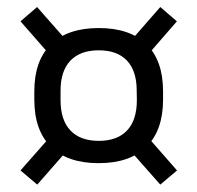

<svg xmlns="http://www.w3.org/2000/svg" viewBox="-20 -574 547 532"><path d="M253.2 -121.9Q166.8 -121.9 121 -167.4Q75.1 -212.9 75.1 -297.7V-321.2Q75.1 -406 121.2 -451.2Q167.3 -496.3 253.7 -496.3Q340.1 -496.3 386 -451.2Q431.8 -406 431.8 -321.2V-297.7Q431.8 -212.9 385.7 -167.4Q339.6 -121.9 253.2 -121.9ZM253.7 -183.7Q304.8 -183.7 332 -212.4Q359.2 -241.2 359.2 -296.5L358.8 -322.4Q358.8 -377.6 331.8 -406.1Q304.8 -434.6 253.7 -434.6Q202.5 -434.6 175.2 -406.1Q147.8 -377.6 147.8 -322.4V-296.5Q147.8 -241.2 175.2 -212.4Q202.5 -183.7 253.7 -183.7ZM379.7 -205.4 470.5 -101.7 424.1 -62.5 334 -164.5ZM172.8 -164.6 83.2 -62.5 36.8 -101.7 128.9 -206.4ZM124.3 -414.9 36.8 -514.9 82.7 -554.5 171.5 -453.7ZM334 -451.5 424.1 -554.5 470.1 -514.9 379.4 -410.4Z"/></svg>

Font: Anek Bangla Medium
Style: Regular
Weight: 500
Designer: Sulekha Rajkumar (Bangla), Yesha Goshar (Latin)
Foundry: Ek Type
Version: Version 1.003